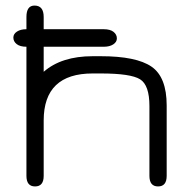

<svg xmlns="http://www.w3.org/2000/svg" viewBox="-20 -663 688 690"><path d="M75 -31V-495Q52 -495 40 -504.5Q28 -514 28 -528Q28 -541 41 -549.5Q54 -558 75 -558V-602Q75 -643 104 -643Q137 -643 137 -602V-558H353Q376 -558 388 -548.5Q400 -539 400 -525Q400 -512 387 -503.5Q374 -495 353 -495H137V-405Q201 -461 313 -461H342Q470 -461 524.5 -423.5Q579 -386 579 -284V-31Q579 7 548 7Q517 7 517 -31V-282Q517 -357 483.5 -378Q450 -399 342 -399H313Q137 -399 137 -230V-31Q137 7 106 7Q75 7 75 -31Z"/></svg>

Font: Jura Medium
Style: Regular
Weight: 500
Designer: Daniel Johnson, Alexei Vanyashin
Foundry: Daniel Johnson
Version: Version 5.103